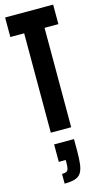

<svg xmlns="http://www.w3.org/2000/svg" viewBox="-147 -733 580 1073"><g transform="rotate(-15 143.0 -196.5)"><path d="M84 0V-575H4V-688H282V-575H202V0ZM85 295V239Q103 239 111.5 234Q120 229 122.5 217Q125 205 125 186V169H85V68H200V136Q200 183 196 213.5Q192 244 180.5 262Q169 280 146 287.5Q123 295 85 295Z"/></g></svg>

Font: Saira UltraCondensed ExtraBold
Style: Regular
Weight: 800
Width: 1
Designer: Hector Gatti with collaboration of the Omnibus-Type team
Foundry: Omnibus-Type
Version: Version 1.101